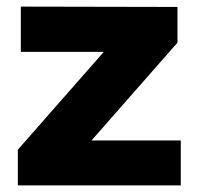

<svg xmlns="http://www.w3.org/2000/svg" viewBox="-20 -561 595 581"><path d="M43 -541 517 -540V-432L257 -136H527V0H34V-108L294 -404H43Z"/></svg>

Font: Montserrat V1
Style: Bold
Weight: 700
Designer: Julieta Ulanovsky
Foundry: Julieta Ulanovsky
Version: Version 6.001